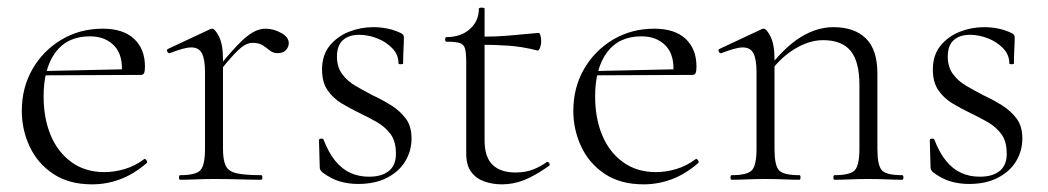

<svg xmlns="http://www.w3.org/2000/svg" viewBox="-20 -470 2740 502"><path d="M221 12Q160 12 119 -15.5Q78 -43 57.5 -87Q37 -131 37 -180Q37 -241 65 -289.5Q93 -338 141 -366.5Q189 -395 249 -395Q302 -395 330.5 -368.5Q359 -342 359 -296Q359 -285 357 -279.5Q355 -274 347 -274H298Q303 -324 279.5 -349.5Q256 -375 215 -375Q156 -375 125 -333Q94 -291 94 -218Q94 -161 112.5 -116.5Q131 -72 167 -46Q203 -20 253 -20Q279 -20 306 -28Q333 -36 357 -54Q359 -56 362.5 -51.5Q366 -47 364 -44Q329 -14 293.5 -1Q258 12 221 12ZM81 -273 80 -284 310 -289V-274Z M544 -271 540 -281Q577 -327 600.5 -351.5Q624 -376 641 -385.5Q658 -395 674 -395Q695 -395 715 -384Q735 -373 735 -357Q735 -347 727.5 -339Q720 -331 706 -331Q694 -331 685.5 -338Q677 -345 667 -351.5Q657 -358 640 -358Q631 -358 620.5 -352.5Q610 -347 592.5 -328.5Q575 -310 544 -271ZM451 0Q448 0 448 -6Q448 -12 451 -12Q492 -12 504 -25Q516 -38 516 -81V-281Q516 -315 508 -330.5Q500 -346 480 -346Q470 -346 456 -342Q442 -338 424 -331Q420 -330 417.5 -335Q415 -340 419 -342L530 -394Q532 -395 535 -395Q542 -395 552.5 -374.5Q563 -354 563 -315V-81Q563 -52 570 -37Q577 -22 598.5 -17Q620 -12 663 -12Q666 -12 666 -6Q666 0 663 0Q639 0 607 -1Q575 -2 540 -2Q515 -2 491.5 -1Q468 0 451 0Z M861 -322Q861 -295 874.5 -276.5Q888 -258 909.5 -245.5Q931 -233 954 -221Q980 -209 1003 -194.5Q1026 -180 1041 -160Q1056 -140 1056 -108Q1056 -76 1040 -49Q1024 -22 992.5 -5.5Q961 11 916 11Q892 11 869 4.5Q846 -2 822 -20Q820 -22 818 -25Q816 -28 816 -32L814 -104Q814 -107 819.5 -107.5Q825 -108 826 -105Q839 -71 856.5 -49.5Q874 -28 896 -18Q918 -8 945 -8Q980 -8 998.5 -24.5Q1017 -41 1015 -74Q1014 -103 1000 -121Q986 -139 965 -151Q944 -163 921 -174Q896 -186 873.5 -199.5Q851 -213 836.5 -234Q822 -255 822 -288Q822 -326 842 -350.5Q862 -375 892.5 -387Q923 -399 956 -399Q974 -399 992 -395.5Q1010 -392 1027 -384Q1036 -380 1036 -373Q1036 -358 1035 -341Q1034 -324 1034 -304Q1034 -302 1028 -302Q1022 -302 1022 -304Q1022 -327 1005.5 -344Q989 -361 965.5 -370Q942 -379 919 -379Q892 -379 876.5 -365Q861 -351 861 -322Z M1292 12Q1268 12 1246.5 4.5Q1225 -3 1212 -20.5Q1199 -38 1199 -68V-306Q1199 -331 1196 -342.5Q1193 -354 1182 -357.5Q1171 -361 1147 -361Q1144 -361 1144 -367Q1144 -373 1147 -373Q1185 -373 1208.5 -394Q1232 -415 1232 -447Q1232 -450 1239.5 -450Q1247 -450 1247 -447V-102Q1247 -60 1267.5 -39.5Q1288 -19 1328 -19Q1355 -19 1375.5 -27.5Q1396 -36 1409 -46Q1413 -48 1416 -43.5Q1419 -39 1415 -36Q1378 -10 1350 1Q1322 12 1292 12ZM1385 -338Q1346 -348 1310.5 -350.5Q1275 -353 1235 -353V-374Q1274 -374 1310.5 -377Q1347 -380 1388 -384Q1391 -384 1393 -377.5Q1395 -371 1395 -361Q1395 -354 1392 -345.5Q1389 -337 1385 -338Z M1663 12Q1602 12 1561 -15.5Q1520 -43 1499.5 -87Q1479 -131 1479 -180Q1479 -241 1507 -289.5Q1535 -338 1583 -366.5Q1631 -395 1691 -395Q1744 -395 1772.5 -368.5Q1801 -342 1801 -296Q1801 -285 1799 -279.5Q1797 -274 1789 -274H1740Q1745 -324 1721.5 -349.5Q1698 -375 1657 -375Q1598 -375 1567 -333Q1536 -291 1536 -218Q1536 -161 1554.5 -116.5Q1573 -72 1609 -46Q1645 -20 1695 -20Q1721 -20 1748 -28Q1775 -36 1799 -54Q1801 -56 1804.5 -51.5Q1808 -47 1806 -44Q1771 -14 1735.5 -1Q1700 12 1663 12ZM1523 -273 1522 -284 1752 -289V-274Z M2162 0Q2159 0 2159 -6Q2159 -12 2162 -12Q2203 -12 2215 -25Q2227 -38 2227 -81V-248Q2227 -309 2204 -337Q2181 -365 2132 -365Q2094 -365 2054.5 -340Q2015 -315 1986 -271L1982 -283Q2029 -345 2072 -372Q2115 -399 2159 -399Q2214 -399 2244 -369.5Q2274 -340 2274 -278V-81Q2274 -38 2285.5 -25Q2297 -12 2339 -12Q2342 -12 2342 -6Q2342 0 2339 0Q2322 0 2299 -1Q2276 -2 2251 -2Q2226 -2 2202.5 -1Q2179 0 2162 0ZM1893 0Q1890 0 1890 -6Q1890 -12 1893 -12Q1934 -12 1946 -25Q1958 -38 1958 -81V-281Q1958 -315 1950 -330.5Q1942 -346 1922 -346Q1912 -346 1898 -342Q1884 -338 1866 -331Q1862 -330 1859.5 -335Q1857 -340 1861 -342L1972 -394Q1974 -395 1977 -395Q1984 -395 1994.5 -374.5Q2005 -354 2005 -315V-81Q2005 -38 2016.5 -25Q2028 -12 2070 -12Q2073 -12 2073 -6Q2073 0 2070 0Q2053 0 2030 -1Q2007 -2 1982 -2Q1957 -2 1933.5 -1Q1910 0 1893 0Z M2458 -322Q2458 -295 2471.5 -276.5Q2485 -258 2506.5 -245.5Q2528 -233 2551 -221Q2577 -209 2600 -194.5Q2623 -180 2638 -160Q2653 -140 2653 -108Q2653 -76 2637 -49Q2621 -22 2589.5 -5.5Q2558 11 2513 11Q2489 11 2466 4.5Q2443 -2 2419 -20Q2417 -22 2415 -25Q2413 -28 2413 -32L2411 -104Q2411 -107 2416.5 -107.5Q2422 -108 2423 -105Q2436 -71 2453.5 -49.5Q2471 -28 2493 -18Q2515 -8 2542 -8Q2577 -8 2595.5 -24.5Q2614 -41 2612 -74Q2611 -103 2597 -121Q2583 -139 2562 -151Q2541 -163 2518 -174Q2493 -186 2470.5 -199.5Q2448 -213 2433.5 -234Q2419 -255 2419 -288Q2419 -326 2439 -350.5Q2459 -375 2489.5 -387Q2520 -399 2553 -399Q2571 -399 2589 -395.5Q2607 -392 2624 -384Q2633 -380 2633 -373Q2633 -358 2632 -341Q2631 -324 2631 -304Q2631 -302 2625 -302Q2619 -302 2619 -304Q2619 -327 2602.5 -344Q2586 -361 2562.5 -370Q2539 -379 2516 -379Q2489 -379 2473.5 -365Q2458 -351 2458 -322Z"/></svg>

Font: Cormorant Light
Style: Regular
Weight: 300
Designer: Christian Thalmann (Catharsis Fonts)
Foundry: Catharsis Fonts
Version: Version 4.000